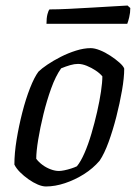

<svg xmlns="http://www.w3.org/2000/svg" viewBox="-20 -674 499 694"><path d="M146 0Q133 0 116.5 -7Q100 -14 83 -26Q66 -38 52.5 -51.5Q39 -65 32 -79Q32 -120 40 -169Q48 -218 60.5 -267Q73 -316 88.5 -355.5Q104 -395 119 -415Q130 -426 151.5 -440.5Q173 -455 199.5 -468.5Q226 -482 254.5 -491Q283 -500 308 -500Q322 -500 341 -492.5Q360 -485 379 -472.5Q398 -460 412 -447.5Q426 -435 429 -426Q429 -393 421 -347Q413 -301 400.5 -252Q388 -203 372.5 -160.5Q357 -118 340 -93Q316 -65 283.5 -44.5Q251 -24 215 -12Q179 0 146 0ZM193 -56Q201 -56 213 -58.5Q225 -61 237.5 -65Q250 -69 258 -73Q272 -90 285.5 -121Q299 -152 310.5 -191Q322 -230 331 -269.5Q340 -309 345 -343Q350 -377 350 -398Q341 -409 326 -419Q311 -429 294 -436Q277 -443 262 -443Q249 -443 233.5 -438.5Q218 -434 201 -427Q181 -399 165 -354.5Q149 -310 137 -261Q125 -212 118 -169Q111 -126 111 -100Q120 -88 133.5 -78Q147 -68 163 -62Q179 -56 193 -56ZM148 -588Q148 -609 151.5 -622.5Q155 -636 159 -640Q189 -640 229.5 -642Q270 -644 312 -646.5Q354 -649 388.5 -651Q423 -653 441 -654L451 -645Q451 -628 447 -611.5Q443 -595 440 -588Z"/></svg>

Font: Texturina 12pt Light
Style: Italic
Weight: 300
Italic angle: -11°
Designer: Guillermo Torres Carreño
Foundry: Omnibus-Type
Version: Version 1.002